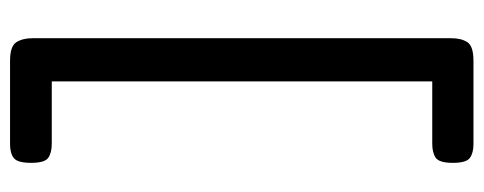

<svg xmlns="http://www.w3.org/2000/svg" viewBox="-310 -492 962 382"><g transform="rotate(-90 171.0 -301.0)"><path d="M75 160Q58 160 48 153Q38 146 38 119Q38 92 48 85Q58 78 76 78H200V-679H76Q58 -679 48 -686Q38 -693 38 -720Q38 -747 47.5 -754.5Q57 -762 75 -762H241Q270 -762 278 -749.5Q286 -737 286 -717V115Q286 136 278 148Q270 160 241 160Z"/></g></svg>

Font: Fredoka
Style: Regular
Weight: 400
Designer: Ben Nathan
Foundry: Milena B. Brandão, Ben Nathan
Version: Version 2.001